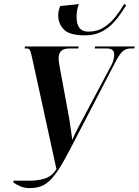

<svg xmlns="http://www.w3.org/2000/svg" viewBox="-20 -952 710 983"><path d="M415 -771Q336 -771 307 -801Q278 -831 278 -874Q278 -895 288 -921L384 -931Q377 -914 374.5 -897.5Q372 -881 372 -866Q372 -790 432 -790Q478 -790 512.5 -812.5Q547 -835 572.5 -868Q598 -901 616 -932L626 -924Q611 -901 592.5 -874.5Q574 -848 549.5 -824.5Q525 -801 492 -786Q459 -771 415 -771ZM48 -18 50 -27H132Q176 -27 211 -38.5Q246 -50 269 -86L147 -644Q139 -681 134.5 -692.5Q130 -704 117 -704H106L108 -714H383L381 -704H337Q306 -704 293 -691Q280 -678 280 -654Q280 -644 282 -632Q284 -620 286 -607L334 -347Q339 -319 343 -288Q347 -257 350 -236Q357 -253 365 -269Q373 -285 384 -306L550 -618Q558 -632 561.5 -647.5Q565 -663 565 -673Q565 -704 526 -704H465L467 -714H670L668 -704H650Q626 -704 609 -690Q592 -676 568 -629L339 -188Q306 -124 280.5 -85Q255 -46 232 -25Q209 -4 185 3.5Q161 11 132 11Q104 11 83 1.5Q62 -8 48 -18Z"/></svg>

Font: Noto Serif Display ExtraCondensed
Style: Bold Italic
Weight: 700
Width: 2
Italic angle: -12°
Designer: Monotype Design Team
Foundry: Monotype Imaging Inc.
Version: Version 2.009